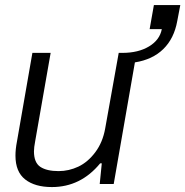

<svg xmlns="http://www.w3.org/2000/svg" viewBox="-20 -738 743 770"><path d="M188 12.2Q120.1 12.2 81.1 -18.3Q42 -48.8 42 -113.8Q42 -139.6 47.9 -169.9L109.9 -525.9H183.1L121.1 -171.9Q116.2 -146.5 116.2 -130.9Q116.2 -85.9 141.8 -68.8Q167.5 -51.8 214.8 -51.8Q256.3 -51.8 294.4 -69.8Q332.5 -87.9 362.3 -127.7Q392.1 -167.5 401.9 -223.1L456.1 -525.9H470.2Q534.7 -525.9 577.6 -551.8Q620.6 -577.6 628.9 -621.1H580.1L597.2 -717.8H703.1L690.9 -653.8Q678.2 -583.5 635 -541.3Q591.8 -499 521 -487.8L436 0H379.9L388.2 -83H381.8Q303.7 12.2 188 12.2Z"/></svg>

Font: Archivo Light
Style: Italic
Weight: 300
Italic angle: -10°
Designer: Hector Gatti
Foundry: Omnibus-Type
Version: Version 2.001